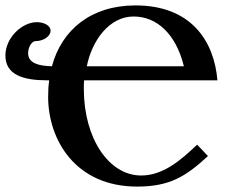

<svg xmlns="http://www.w3.org/2000/svg" viewBox="-28 -678 855 710"><path d="M701 -143C640 -85 575 -29 494 -29C374 -29 282 -167 282 -349C282 -359 282 -372 283 -381H776C764 -526 679 -658 473 -658C308 -658 200 -567 164 -433C114 -434 76 -445 76 -481C76 -506 91 -526 103 -526C136 -526 159 -546 159 -564C159 -585 133 -596 108 -596C53 -596 -8 -538 -8 -473C-8 -401 58 -381 146 -381H154C151 -362 150 -341 150 -320C150 -161 251 12 479 12C600 12 660 -26 741 -101ZM466 -617C550 -617 622 -555 652 -433H293C312 -528 376 -617 466 -617Z"/></svg>

Font: Libertinus Serif
Style: Bold
Weight: 700
Designer: Philipp H. Poll, Khaled Hosny
Foundry: Caleb Maclennan
Version: Version 7.050;RELEASE